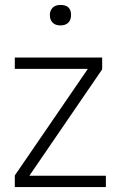

<svg xmlns="http://www.w3.org/2000/svg" viewBox="-20 -758 488 778"><path d="M40 0V-47L336 -479H40V-525H394V-477L99 -46H409V0ZM225 -655Q204 -655 193 -666.5Q182 -678 182 -697Q182 -715 193 -726.5Q204 -738 225 -738Q268 -738 268 -697Q268 -678 257 -666.5Q246 -655 225 -655Z"/></svg>

Font: Readex Pro ExtraLight
Style: Regular
Weight: 200
Designer: Bonnie Shaver-Troup, Thomas Jockin
Foundry: Lexend
Version: Version 1.203; ttfautohint (v1.8.3)